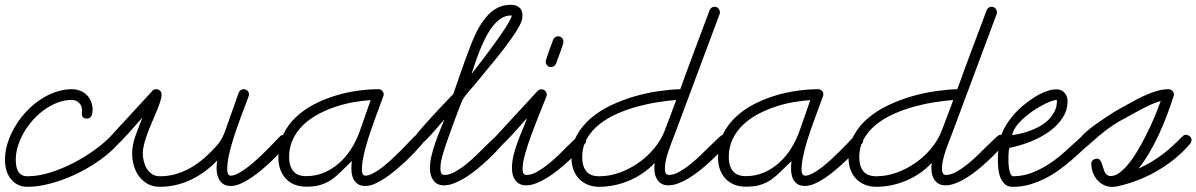

<svg xmlns="http://www.w3.org/2000/svg" viewBox="-75 -753 4879 783"><path d="M279.8 -269.5Q269.5 -269.5 265.1 -272.9Q260.7 -276.4 259.5 -281.5Q258.3 -286.6 258.8 -293Q259.3 -299.3 259.3 -305.2Q259.3 -322.3 246.8 -334Q234.4 -345.7 217.8 -345.7Q189.5 -345.7 161.4 -335.2Q133.3 -324.7 107.9 -306.9Q82.5 -289.1 60.8 -265.1Q39.1 -241.2 23.2 -214.1Q7.3 -187 -1.7 -158.2Q-10.7 -129.4 -10.7 -101.6Q-10.7 -88.9 -8.8 -76.9Q-6.8 -64.9 -1.7 -55.4Q3.4 -45.9 12.9 -40Q22.5 -34.2 37.1 -34.2Q80.1 -34.2 127.7 -48.8Q175.3 -63.5 220.9 -86.7Q266.6 -109.9 306.9 -138.7Q347.2 -167.5 375 -195.8Q382.3 -203.1 390.6 -203.1Q398.9 -203.1 406 -196.8Q413.1 -190.4 413.1 -182.1Q413.1 -173.8 411.6 -171.9Q410.2 -169.9 407.2 -166.5Q387.7 -144 361.3 -122.3Q335 -100.6 304.2 -81.1Q273.4 -61.5 239.7 -45.2Q206.1 -28.8 171.4 -16.8Q136.7 -4.9 102.5 2Q68.4 8.8 37.1 8.8Q13.7 8.8 -3.7 -0.5Q-21 -9.8 -32.5 -25.1Q-43.9 -40.5 -49.3 -60.3Q-54.7 -80.1 -54.7 -101.6Q-54.7 -135.3 -43.9 -169.4Q-33.2 -203.6 -14.4 -235.6Q4.4 -267.6 30 -295.7Q55.7 -323.7 85.9 -344.5Q116.2 -365.2 149.9 -377.2Q183.6 -389.2 217.8 -389.2Q235.8 -389.2 251.5 -383.1Q267.1 -377 278.6 -365.7Q290 -354.5 296.4 -339.1Q302.7 -323.7 302.7 -305.2Q302.7 -299.8 301.8 -293.5Q300.8 -287.1 298.3 -281.7Q295.9 -276.4 291.5 -272.9Q287.1 -269.5 279.8 -269.5Z M918.5 -389.2Q926.8 -389.2 933.6 -383.3Q940.4 -377.4 940.4 -368.7Q940.4 -363.8 939 -360.4Q933.6 -344.7 924.8 -322.5Q916 -300.3 906.5 -274.2Q897 -248 887.2 -219.5Q877.4 -190.9 869.4 -163.1Q861.3 -135.3 856.4 -109.9Q851.6 -84.5 851.6 -64.5Q851.6 -61 851.8 -56.2Q852.1 -51.3 853.5 -46.9Q855 -42.5 857.9 -39.6Q860.8 -36.6 865.7 -36.6Q878.9 -36.6 896.7 -46.1Q914.6 -55.7 933.8 -70.3Q953.1 -85 973.1 -103.3Q993.2 -121.6 1011 -139.4Q1028.8 -157.2 1043.2 -172.4Q1057.6 -187.5 1066.4 -196.3Q1073.2 -203.1 1081.5 -203.1Q1089.8 -203.1 1097.2 -197.3Q1104.5 -191.4 1104.5 -182.1Q1104.5 -172.9 1098.6 -166.5Q1087.9 -153.8 1071.5 -136.2Q1055.2 -118.7 1035.4 -99.4Q1015.6 -80.1 993.7 -61.5Q971.7 -43 949.5 -28.1Q927.2 -13.2 906 -3.9Q884.8 5.4 866.2 5.4Q844.7 5.4 832.5 -4.6Q820.3 -14.6 814.5 -30Q808.6 -45.4 808.3 -63.5Q808.1 -81.5 810.5 -98.1Q787.1 -73.7 760.5 -54.2Q733.9 -34.7 704.6 -20.5Q675.3 -6.3 643.3 1.2Q611.3 8.8 577.1 8.8Q548.8 8.8 527.6 -2.9Q506.3 -14.6 492.2 -33.7Q478 -52.7 470.9 -77.1Q463.9 -101.6 463.9 -127.4Q463.9 -146.5 468 -165.3Q472.2 -184.1 478.5 -202.4Q484.9 -220.7 492.2 -238.5Q499.5 -256.3 505.9 -273.9Q501.5 -269 491.9 -258.1Q482.4 -247.1 470.2 -233.4Q458 -219.7 444.6 -204.8Q431.2 -189.9 418.9 -177.5Q406.7 -165 397 -157.2Q387.2 -149.4 382.8 -149.4Q374.5 -149.4 367.2 -155.3Q359.9 -161.1 359.9 -170.4Q359.9 -179.2 365.7 -186L545.9 -381.8Q552.2 -389.2 561.5 -389.2Q571.3 -389.2 577.6 -383.1Q584 -377 584 -367.2Q584 -356 578.4 -338.6Q572.8 -321.3 564.2 -300.5Q555.7 -279.8 545.7 -256.6Q535.6 -233.4 527.1 -210.4Q518.6 -187.5 512.9 -166.3Q507.3 -145 507.3 -127.4Q507.3 -111.8 511.5 -95.2Q515.6 -78.6 523.9 -64.9Q532.2 -51.3 545.4 -42.7Q558.6 -34.2 577.1 -34.2Q613.8 -34.2 646.5 -44.4Q679.2 -54.7 708.7 -72.5Q738.3 -90.3 764.4 -114Q790.5 -137.7 813.5 -164.1Q823.2 -175.8 830.3 -189.7Q837.4 -203.6 842.8 -217.8L898.4 -375Q900.9 -381.3 906.2 -385.3Q911.6 -389.2 918.5 -389.2Z M1359.9 -96.2Q1335 -72.8 1315.9 -53.5Q1296.9 -34.2 1277.1 -20.5Q1257.3 -6.8 1233.2 0.7Q1209 8.3 1173.8 8.3Q1146.5 8.3 1125.5 -0.5Q1104.5 -9.3 1089.8 -25.4Q1075.2 -41.5 1067.6 -63.5Q1060.1 -85.4 1060.1 -111.8Q1060.1 -162.6 1079.1 -202.9Q1098.1 -243.2 1130.4 -273.9Q1162.6 -304.7 1204.3 -326.7Q1246.1 -348.6 1291.5 -362.5Q1336.9 -376.5 1382.6 -382.8Q1428.2 -389.2 1468.3 -389.2Q1477.5 -389.2 1483.6 -383.1Q1489.7 -377 1489.7 -367.7Q1489.7 -365.2 1489.3 -363.5Q1488.8 -361.8 1487.8 -359.4Q1481.9 -343.3 1473.4 -320.3Q1464.8 -297.4 1455.3 -271.2Q1445.8 -245.1 1436 -216.6Q1426.3 -188 1418.5 -160.6Q1410.6 -133.3 1405.8 -108.2Q1400.9 -83 1400.9 -63.5Q1400.9 -60.1 1401.1 -55.4Q1401.4 -50.8 1402.8 -46.6Q1404.3 -42.5 1407.2 -39.6Q1410.2 -36.6 1415 -36.6Q1428.2 -36.6 1446 -45.9Q1463.9 -55.2 1483.2 -70.1Q1502.4 -85 1522.2 -103.3Q1542 -121.6 1559.8 -139.4Q1577.6 -157.2 1591.8 -172.4Q1606 -187.5 1614.7 -196.3Q1621.6 -203.1 1629.9 -203.1Q1639.6 -203.1 1646 -196.8Q1652.3 -190.4 1652.3 -180.7Q1652.3 -172.9 1647 -166.5Q1636.7 -154.3 1620.4 -136.7Q1604 -119.1 1584.2 -100.1Q1564.5 -81.1 1542.2 -62.3Q1520 -43.5 1497.8 -28.3Q1475.6 -13.2 1454.3 -3.9Q1433.1 5.4 1415.5 5.4Q1393.6 5.4 1381.3 -4.4Q1369.1 -14.2 1363.8 -29.1Q1358.4 -43.9 1358.2 -61.8Q1357.9 -79.6 1359.9 -96.2ZM1436.5 -344.7Q1404.8 -342.8 1367.9 -336.4Q1331.1 -330.1 1294.2 -317.9Q1257.3 -305.7 1222.9 -287.4Q1188.5 -269 1162.1 -243.9Q1135.7 -218.8 1119.9 -185.8Q1104 -152.8 1104 -111.8Q1104 -76.7 1120.6 -55.7Q1137.2 -34.7 1173.8 -34.7Q1213.4 -34.7 1247.3 -49.3Q1281.2 -64 1309.1 -88.9Q1336.9 -113.8 1357.9 -147Q1378.9 -180.2 1392.1 -217.8Q1403.3 -249.5 1414.3 -281Q1425.3 -312.5 1436.5 -344.7Z M1632.8 -161.1Q1624.5 -161.1 1617.2 -167Q1609.9 -172.9 1609.9 -182.1Q1609.9 -187 1620.6 -201.2Q1631.3 -215.3 1647.7 -234.1Q1664.1 -252.9 1683.8 -274.4Q1703.6 -295.9 1721.7 -315.2Q1739.7 -334.5 1754.2 -349.4Q1768.6 -364.3 1773.9 -370.1Q1779.3 -386.2 1787.1 -408.7Q1794.9 -431.2 1803.7 -456.5Q1812.5 -481.9 1822.3 -508.8Q1832 -535.6 1841.6 -560.5Q1851.1 -585.4 1860.6 -606.4Q1870.1 -627.4 1878.4 -641.6Q1890.1 -661.1 1903.1 -677.7Q1916 -694.3 1931.6 -706.8Q1947.3 -719.2 1966.3 -726.3Q1985.4 -733.4 2009.8 -733.4Q2030.3 -733.4 2043 -722.4Q2055.7 -711.4 2055.7 -690.4Q2055.7 -672.4 2046.6 -654.3Q2037.6 -636.2 2027.8 -621.6Q2010.7 -595.2 1991.2 -569.1Q1971.7 -543 1950.9 -517.3Q1930.2 -491.7 1909.2 -466.6Q1888.2 -441.4 1868.7 -417Q1855 -400.4 1839.1 -382.8Q1823.2 -365.2 1812 -347.2Q1810.1 -344.2 1804 -328.6Q1797.9 -313 1789.3 -290.3Q1780.8 -267.6 1771.2 -241.5Q1761.7 -215.3 1753.2 -191.2Q1744.6 -167 1738.3 -147.9Q1731.9 -128.9 1730 -121.1Q1726.6 -108.4 1723.9 -95.2Q1721.2 -82 1721.2 -68.4Q1721.2 -64 1721.4 -58.8Q1721.7 -53.7 1723.4 -49.3Q1725.1 -44.9 1728.3 -42.2Q1731.4 -39.6 1737.3 -39.6Q1756.8 -39.6 1779.1 -51.5Q1801.3 -63.5 1824 -81.5Q1846.7 -99.6 1868.4 -120.8Q1890.1 -142.1 1908.2 -160.2Q1926.3 -178.2 1939.7 -190.2Q1953.1 -202.1 1959.5 -202.1Q1968.3 -202.1 1975.1 -196.3Q1981.9 -190.4 1981.9 -181.2Q1981.9 -177.2 1980.7 -173.3Q1979.5 -169.4 1977.1 -166.5Q1965.3 -152.8 1948.2 -135Q1931.2 -117.2 1910.9 -98.4Q1890.6 -79.6 1868.2 -61.3Q1845.7 -43 1822.8 -28.8Q1799.8 -14.6 1777.6 -5.9Q1755.4 2.9 1735.4 2.9Q1719.7 2.9 1709 -2.9Q1698.2 -8.8 1691.4 -18.6Q1684.6 -28.3 1681.4 -41Q1678.2 -53.7 1678.2 -67.4Q1678.2 -89.8 1684.3 -116Q1690.4 -142.1 1699.5 -168.5Q1708.5 -194.8 1718.8 -220.2Q1729 -245.6 1737.3 -266.1Q1733.4 -261.7 1725.3 -252.4Q1717.3 -243.2 1707.3 -231.4Q1697.3 -219.7 1686 -207.3Q1674.8 -194.8 1664.6 -184.6Q1654.3 -174.3 1645.8 -167.7Q1637.2 -161.1 1632.8 -161.1ZM1848.1 -451.2Q1853.5 -458.5 1867.7 -476.6Q1881.8 -494.6 1899.7 -518.3Q1917.5 -542 1937 -568.6Q1956.5 -595.2 1972.9 -619.4Q1989.3 -643.6 2000.2 -662.6Q2011.2 -681.6 2012.2 -689.9H2008.3Q1985.8 -689.9 1966.8 -676.8Q1947.8 -663.6 1931.9 -642.6Q1916 -621.6 1903.1 -595.2Q1890.1 -568.8 1879.6 -542.2Q1869.1 -515.6 1861.3 -491.7Q1853.5 -467.8 1848.1 -451.2Z M1953.6 -149.4Q1945.3 -149.4 1938 -155.3Q1930.7 -161.1 1930.7 -170.4Q1930.7 -179.2 1936.5 -186L2117.2 -381.8Q2124 -388.7 2133.8 -388.7Q2142.6 -388.7 2148.7 -381.8Q2154.8 -375 2154.8 -366.7Q2154.8 -364.3 2154.3 -362.5Q2153.8 -360.8 2152.8 -358.4Q2147.5 -344.2 2138.2 -321.5Q2128.9 -298.8 2118.2 -271.7Q2107.4 -244.6 2096.4 -215.3Q2085.4 -186 2076.4 -158.4Q2067.4 -130.9 2061.8 -107.2Q2056.2 -83.5 2056.2 -67.9Q2056.2 -63.5 2056.4 -58.3Q2056.6 -53.2 2058.1 -49.1Q2059.6 -44.9 2063 -42.2Q2066.4 -39.6 2072.3 -39.6Q2091.8 -39.6 2114 -51.8Q2136.2 -64 2158.9 -82Q2181.6 -100.1 2203.4 -121.3Q2225.1 -142.6 2243.2 -160.6Q2261.2 -178.7 2274.4 -190.9Q2287.6 -203.1 2293 -203.1Q2302.7 -203.1 2309.1 -196.8Q2315.4 -190.4 2315.4 -180.7Q2315.4 -172.9 2310.1 -166.5Q2298.3 -152.8 2281.7 -134.8Q2265.1 -116.7 2245.1 -97.9Q2225.1 -79.1 2202.6 -61Q2180.2 -43 2157.5 -28.8Q2134.8 -14.6 2112.5 -5.9Q2090.3 2.9 2070.3 2.9Q2055.2 2.9 2044.4 -2.7Q2033.7 -8.3 2026.6 -17.8Q2019.5 -27.3 2016.1 -39.8Q2012.7 -52.2 2012.7 -65.9Q2012.7 -92.3 2019 -118.7Q2025.4 -145 2034.7 -170.7Q2043.9 -196.3 2054.7 -221.4Q2065.4 -246.6 2074.2 -271Q2069.8 -266.6 2060.3 -255.9Q2050.8 -245.1 2038.8 -231.4Q2026.9 -217.8 2013.4 -203.4Q2000 -189 1988 -177Q1976.1 -165 1966.8 -157.2Q1957.5 -149.4 1953.6 -149.4ZM2200.7 -605Q2210 -605 2216.3 -598.6Q2222.7 -592.3 2222.7 -583Q2222.7 -578.1 2218.8 -565.9Q2214.8 -553.7 2209.7 -539.8Q2204.6 -525.9 2199.7 -512.9Q2194.8 -500 2192.9 -494.1Q2190.4 -487.3 2184.6 -483.4Q2178.7 -479.5 2171.9 -479.5Q2163.1 -479.5 2156.7 -486.1Q2150.4 -492.7 2150.4 -501.5Q2150.4 -504.9 2154.5 -517.3Q2158.7 -529.8 2163.8 -544.4Q2168.9 -559.1 2174.1 -572.3Q2179.2 -585.4 2180.7 -590.3Q2183.1 -596.7 2188.5 -600.8Q2193.8 -605 2200.7 -605Z M2839.4 -725.6Q2848.1 -725.6 2854.5 -718.5Q2860.8 -711.4 2860.8 -703.1Q2860.8 -701.7 2860.8 -699.7Q2860.8 -697.8 2859.9 -696.3L2678.2 -209.5Q2672.4 -194.3 2665.3 -176.3Q2658.2 -158.2 2651.9 -139.4Q2645.5 -120.6 2641.1 -102.3Q2636.7 -84 2636.7 -67.9Q2636.7 -63.5 2637 -58.6Q2637.2 -53.7 2638.9 -49.3Q2640.6 -44.9 2643.8 -42.2Q2647 -39.6 2652.8 -39.6Q2671.9 -39.6 2694.1 -51.8Q2716.3 -64 2739 -82Q2761.7 -100.1 2783.4 -121.3Q2805.2 -142.6 2823.5 -160.6Q2841.8 -178.7 2855 -190.9Q2868.2 -203.1 2874 -203.1Q2883.8 -203.1 2890.1 -196.8Q2896.5 -190.4 2896.5 -180.7Q2896.5 -172.9 2891.1 -166.5Q2879.4 -152.8 2862.5 -135Q2845.7 -117.2 2825.7 -98.4Q2805.7 -79.6 2783.2 -61.3Q2760.7 -43 2738 -28.8Q2715.3 -14.6 2692.9 -5.9Q2670.4 2.9 2650.9 2.9Q2631.8 2.9 2619.9 -5.6Q2607.9 -14.2 2601.6 -27.3Q2595.2 -40.5 2594 -56.6Q2592.8 -72.8 2594.7 -88.4Q2573.2 -65.4 2547.1 -47.4Q2521 -29.3 2491.7 -16.8Q2462.4 -4.4 2431.4 2.2Q2400.4 8.8 2369.1 8.8Q2342.3 8.8 2321 -0.2Q2299.8 -9.3 2285.2 -25.1Q2270.5 -41 2262.9 -63Q2255.4 -85 2255.4 -111.3Q2255.4 -161.1 2277.3 -201.2Q2299.3 -241.2 2335.4 -271.7Q2371.6 -302.2 2418.2 -324.2Q2464.8 -346.2 2514.2 -360.4Q2563.5 -374.5 2611.6 -381.3Q2659.7 -388.2 2699.2 -389.2Q2728.5 -470.7 2758.5 -550.5Q2788.6 -630.4 2818.8 -711.4Q2821.3 -717.8 2826.9 -721.7Q2832.5 -725.6 2839.4 -725.6ZM2682.6 -345.2Q2649.9 -342.8 2608.6 -336.4Q2567.4 -330.1 2524.9 -318.6Q2482.4 -307.1 2441.9 -289.3Q2401.4 -271.5 2369.6 -246.3Q2337.9 -221.2 2318.6 -187.7Q2299.3 -154.3 2299.3 -111.3Q2299.3 -76.2 2315.4 -55.2Q2331.5 -34.2 2369.1 -34.2Q2410.2 -34.2 2451.2 -48.8Q2492.2 -63.5 2528.3 -88.6Q2564.5 -113.8 2592.5 -147.5Q2620.6 -181.2 2635.3 -219.2Q2647.5 -251 2659.2 -282.2Q2670.9 -313.5 2682.6 -345.2Z M3152.8 -96.2Q3127.9 -72.8 3108.9 -53.5Q3089.8 -34.2 3070.1 -20.5Q3050.3 -6.8 3026.1 0.7Q3002 8.3 2966.8 8.3Q2939.5 8.3 2918.5 -0.5Q2897.5 -9.3 2882.8 -25.4Q2868.2 -41.5 2860.6 -63.5Q2853 -85.4 2853 -111.8Q2853 -162.6 2872.1 -202.9Q2891.1 -243.2 2923.3 -273.9Q2955.6 -304.7 2997.3 -326.7Q3039.1 -348.6 3084.5 -362.5Q3129.9 -376.5 3175.5 -382.8Q3221.2 -389.2 3261.2 -389.2Q3270.5 -389.2 3276.6 -383.1Q3282.7 -377 3282.7 -367.7Q3282.7 -365.2 3282.2 -363.5Q3281.7 -361.8 3280.8 -359.4Q3274.9 -343.3 3266.4 -320.3Q3257.8 -297.4 3248.3 -271.2Q3238.8 -245.1 3229 -216.6Q3219.2 -188 3211.4 -160.6Q3203.6 -133.3 3198.7 -108.2Q3193.8 -83 3193.8 -63.5Q3193.8 -60.1 3194.1 -55.4Q3194.3 -50.8 3195.8 -46.6Q3197.3 -42.5 3200.2 -39.6Q3203.1 -36.6 3208 -36.6Q3221.2 -36.6 3239 -45.9Q3256.8 -55.2 3276.1 -70.1Q3295.4 -85 3315.2 -103.3Q3335 -121.6 3352.8 -139.4Q3370.6 -157.2 3384.8 -172.4Q3398.9 -187.5 3407.7 -196.3Q3414.6 -203.1 3422.9 -203.1Q3432.6 -203.1 3439 -196.8Q3445.3 -190.4 3445.3 -180.7Q3445.3 -172.9 3439.9 -166.5Q3429.7 -154.3 3413.3 -136.7Q3397 -119.1 3377.2 -100.1Q3357.4 -81.1 3335.2 -62.3Q3313 -43.5 3290.8 -28.3Q3268.6 -13.2 3247.3 -3.9Q3226.1 5.4 3208.5 5.4Q3186.5 5.4 3174.3 -4.4Q3162.1 -14.2 3156.7 -29.1Q3151.4 -43.9 3151.1 -61.8Q3150.9 -79.6 3152.8 -96.2ZM3229.5 -344.7Q3197.8 -342.8 3160.9 -336.4Q3124 -330.1 3087.2 -317.9Q3050.3 -305.7 3015.9 -287.4Q2981.4 -269 2955.1 -243.9Q2928.7 -218.8 2912.8 -185.8Q2897 -152.8 2897 -111.8Q2897 -76.7 2913.6 -55.7Q2930.2 -34.7 2966.8 -34.7Q3006.3 -34.7 3040.3 -49.3Q3074.2 -64 3102.1 -88.9Q3129.9 -113.8 3150.9 -147Q3171.9 -180.2 3185.1 -217.8Q3196.3 -249.5 3207.3 -281Q3218.3 -312.5 3229.5 -344.7Z M3969.2 -725.6Q3978 -725.6 3984.4 -718.5Q3990.7 -711.4 3990.7 -703.1Q3990.7 -701.7 3990.7 -699.7Q3990.7 -697.8 3989.7 -696.3L3808.1 -209.5Q3802.2 -194.3 3795.2 -176.3Q3788.1 -158.2 3781.7 -139.4Q3775.4 -120.6 3771 -102.3Q3766.6 -84 3766.6 -67.9Q3766.6 -63.5 3766.8 -58.6Q3767.1 -53.7 3768.8 -49.3Q3770.5 -44.9 3773.7 -42.2Q3776.9 -39.6 3782.7 -39.6Q3801.8 -39.6 3824 -51.8Q3846.2 -64 3868.9 -82Q3891.6 -100.1 3913.3 -121.3Q3935.1 -142.6 3953.4 -160.6Q3971.7 -178.7 3984.9 -190.9Q3998 -203.1 4003.9 -203.1Q4013.7 -203.1 4020 -196.8Q4026.4 -190.4 4026.4 -180.7Q4026.4 -172.9 4021 -166.5Q4009.3 -152.8 3992.4 -135Q3975.6 -117.2 3955.6 -98.4Q3935.5 -79.6 3913.1 -61.3Q3890.6 -43 3867.9 -28.8Q3845.2 -14.6 3822.8 -5.9Q3800.3 2.9 3780.8 2.9Q3761.7 2.9 3749.8 -5.6Q3737.8 -14.2 3731.4 -27.3Q3725.1 -40.5 3723.9 -56.6Q3722.7 -72.8 3724.6 -88.4Q3703.1 -65.4 3677 -47.4Q3650.9 -29.3 3621.6 -16.8Q3592.3 -4.4 3561.3 2.2Q3530.3 8.8 3499 8.8Q3472.2 8.8 3450.9 -0.2Q3429.7 -9.3 3415 -25.1Q3400.4 -41 3392.8 -63Q3385.3 -85 3385.3 -111.3Q3385.3 -161.1 3407.2 -201.2Q3429.2 -241.2 3465.3 -271.7Q3501.5 -302.2 3548.1 -324.2Q3594.7 -346.2 3644 -360.4Q3693.4 -374.5 3741.5 -381.3Q3789.6 -388.2 3829.1 -389.2Q3858.4 -470.7 3888.4 -550.5Q3918.5 -630.4 3948.7 -711.4Q3951.2 -717.8 3956.8 -721.7Q3962.4 -725.6 3969.2 -725.6ZM3812.5 -345.2Q3779.8 -342.8 3738.5 -336.4Q3697.3 -330.1 3654.8 -318.6Q3612.3 -307.1 3571.8 -289.3Q3531.2 -271.5 3499.5 -246.3Q3467.8 -221.2 3448.5 -187.7Q3429.2 -154.3 3429.2 -111.3Q3429.2 -76.2 3445.3 -55.2Q3461.4 -34.2 3499 -34.2Q3540 -34.2 3581.1 -48.8Q3622.1 -63.5 3658.2 -88.6Q3694.3 -113.8 3722.4 -147.5Q3750.5 -181.2 3765.1 -219.2Q3777.3 -251 3789.1 -282.2Q3800.8 -313.5 3812.5 -345.2Z M4041.5 -149.9Q4040 -146.5 4038.8 -136.7Q4037.6 -127 4037.4 -114Q4037.1 -101.1 4037.8 -86.9Q4038.6 -72.8 4040.8 -61Q4043 -49.3 4047.1 -41.7Q4051.3 -34.2 4058.1 -34.2Q4096.2 -34.7 4130.6 -47.6Q4165 -60.5 4195.1 -79.3Q4225.1 -98.1 4250.7 -119.9Q4276.4 -141.6 4296.1 -160.2Q4315.9 -178.7 4329.8 -190.9Q4343.8 -203.1 4351.1 -203.1Q4359.4 -203.1 4366.7 -197.3Q4374 -191.4 4374 -182.1Q4374 -177.7 4372.8 -173.6Q4371.6 -169.4 4368.2 -166.5Q4354 -154.3 4335.2 -136.5Q4316.4 -118.7 4293.5 -98.9Q4270.5 -79.1 4243.9 -59.8Q4217.3 -40.5 4187 -25.1Q4156.7 -9.8 4123.3 -0.2Q4089.8 9.3 4053.2 8.8Q4034.7 8.8 4022.9 -2Q4011.2 -12.7 4004.6 -29.5Q3998 -46.4 3996.1 -67.1Q3994.1 -87.9 3994.4 -108.6Q3994.6 -129.4 3997.1 -147.5Q3999.5 -165.5 4001.5 -177.2Q4006.8 -204.1 4021 -230.5Q4035.2 -256.8 4054.9 -280.3Q4074.7 -303.7 4098.4 -323.5Q4122.1 -343.3 4145.8 -357.9Q4169.4 -372.6 4192.1 -380.6Q4214.8 -388.7 4232.4 -388.7Q4254.4 -388.7 4266.6 -374.5Q4278.8 -360.4 4278.8 -339.8Q4278.8 -305.2 4259.8 -274.7Q4240.7 -244.1 4208.3 -219.7Q4175.8 -195.3 4132.6 -177.5Q4089.4 -159.7 4041.5 -149.9ZM4053.2 -201.7Q4097.2 -209 4127.7 -220.7Q4158.2 -232.4 4178.5 -246.3Q4198.7 -260.3 4210.2 -274.9Q4221.7 -289.6 4227.3 -302.2Q4232.9 -314.9 4234.1 -324.7Q4235.4 -334.5 4235.4 -338.4Q4235.4 -339.4 4235.1 -342.3Q4234.9 -345.2 4232.9 -345.2Q4224.1 -345.2 4207.8 -338.9Q4191.4 -332.5 4171.9 -321.8Q4152.3 -311 4131.8 -296.6Q4111.3 -282.2 4094.5 -266.4Q4077.6 -250.5 4066.2 -233.6Q4054.7 -216.8 4053.2 -201.7Z M4341.3 -149.9Q4333 -149.9 4326.7 -156Q4320.3 -162.1 4320.3 -170.4Q4320.3 -178.7 4330.6 -191.2Q4340.8 -203.6 4356.9 -217.5Q4373 -231.4 4392.8 -245.6Q4412.6 -259.8 4431.2 -272.2Q4449.7 -284.7 4465.3 -294.2Q4481 -303.7 4488.8 -308.1Q4509.8 -319.3 4534.7 -333.5Q4559.6 -347.7 4585.9 -360.1Q4612.3 -372.6 4638.9 -380.9Q4665.5 -389.2 4690.4 -389.2Q4699.2 -389.2 4705.8 -382.8Q4712.4 -376.5 4712.4 -367.7Q4712.4 -363.8 4710.9 -360.4Q4698.7 -322.3 4684.1 -283.4Q4669.4 -244.6 4651.9 -206.5Q4634.3 -168.5 4613.5 -132.6Q4592.8 -96.7 4567.9 -65.4Q4595.7 -78.1 4619.1 -92Q4642.6 -106 4663.8 -121.8Q4685.1 -137.7 4705.1 -156Q4725.1 -174.3 4746.6 -196.3Q4750 -199.7 4752.9 -201.4Q4755.9 -203.1 4761.2 -203.1Q4769.5 -203.1 4776.9 -197.3Q4784.2 -191.4 4784.2 -182.1Q4784.2 -172.9 4778.3 -166.5Q4750.5 -133.8 4716.6 -106.2Q4682.6 -78.6 4645 -56.6Q4607.4 -34.7 4566.7 -18.8Q4525.9 -2.9 4484.4 6.3Q4478.5 7.3 4472.9 8.3Q4467.3 9.3 4461.4 9.3Q4442.4 9.3 4426.5 1.5Q4410.6 -6.3 4399.4 -19.5Q4388.2 -32.7 4381.8 -49.8Q4375.5 -66.9 4375.5 -85.4Q4375.5 -94.2 4382.3 -100.1Q4389.2 -106 4397.5 -106Q4405.8 -106 4410.4 -100.8Q4415 -95.7 4418 -87.6Q4420.9 -79.6 4423.3 -70.6Q4425.8 -61.5 4429.2 -53.5Q4432.6 -45.4 4438.7 -40.3Q4444.8 -35.2 4455.1 -35.2Q4475.6 -35.2 4497.3 -53.7Q4519 -72.3 4539.8 -101.1Q4560.5 -129.9 4579.8 -165.5Q4599.1 -201.2 4615 -235.1Q4630.9 -269 4642.1 -297.6Q4653.3 -326.2 4658.7 -341.3Q4638.7 -335.4 4619.1 -326.7Q4599.6 -317.9 4580.6 -307.9Q4561.5 -297.9 4542.7 -287.4Q4523.9 -276.9 4505.9 -267.1Q4484.4 -255.9 4465.3 -243.2Q4446.3 -230.5 4428.5 -216.6Q4410.6 -202.6 4393.6 -187.7Q4376.5 -172.9 4358.4 -156.7Q4350.6 -149.9 4341.3 -149.9Z"/></svg>

Font: Helvetia Verbundene
Style: Regular
Weight: 400
Designer: Peter Wiegel, original typeface by Carl Albert Fahrenwaldt 1901
Foundry: Peter Wiegel
Version: Version 2.000